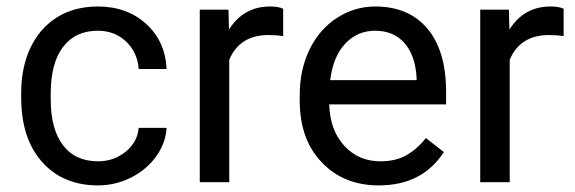

<svg xmlns="http://www.w3.org/2000/svg" viewBox="-20 -558 1761 588"><path d="M280.3 -64Q328.6 -64 364.7 -93.3Q400.9 -122.6 404.8 -166.5H490.2Q487.8 -121.1 459 -80.1Q430.2 -39.1 382.1 -14.6Q334 9.8 280.3 9.8Q172.4 9.8 108.6 -62.3Q44.9 -134.3 44.9 -259.3V-274.4Q44.9 -351.6 73.2 -411.6Q101.6 -471.7 154.5 -504.9Q207.5 -538.1 279.8 -538.1Q368.7 -538.1 427.5 -484.9Q486.3 -431.6 490.2 -346.7H404.8Q400.9 -397.9 366 -430.9Q331.1 -463.9 279.8 -463.9Q210.9 -463.9 173.1 -414.3Q135.3 -364.7 135.3 -271V-253.9Q135.3 -162.6 172.9 -113.3Q210.4 -64 280.3 -64Z M847.2 -447.3Q826.7 -450.7 802.7 -450.7Q713.9 -450.7 682.1 -375V0H591.8V-528.3H679.7L681.2 -467.3Q725.6 -538.1 807.1 -538.1Q833.5 -538.1 847.2 -531.2Z M1140.1 9.8Q1032.7 9.8 965.3 -60.8Q897.9 -131.3 897.9 -249.5V-266.1Q897.9 -344.7 928 -406.5Q958 -468.3 1012 -503.2Q1065.9 -538.1 1128.9 -538.1Q1231.9 -538.1 1289.1 -470.2Q1346.2 -402.3 1346.2 -275.9V-238.3H988.3Q990.2 -160.2 1033.9 -112.1Q1077.6 -64 1145 -64Q1192.9 -64 1226.1 -83.5Q1259.3 -103 1284.2 -135.3L1339.4 -92.3Q1272.9 9.8 1140.1 9.8ZM1128.9 -463.9Q1074.2 -463.9 1037.1 -424.1Q1000 -384.3 991.2 -312.5H1255.9V-319.3Q1252 -388.2 1218.8 -426Q1185.5 -463.9 1128.9 -463.9Z M1706.1 -447.3Q1685.5 -450.7 1661.6 -450.7Q1572.8 -450.7 1541 -375V0H1450.7V-528.3H1538.6L1540 -467.3Q1584.5 -538.1 1666 -538.1Q1692.4 -538.1 1706.1 -531.2Z"/></svg>

Font: Roboto-ThirdPerson-AD3FC
Style: ThirdPerson-AD3FC
Weight: 400
Designer: Google
Version: Version 2.137; 2017